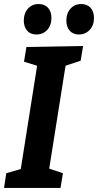

<svg xmlns="http://www.w3.org/2000/svg" viewBox="-21 -932 486 952"><path d="M379 -631 304 -606 223 -96 291 -73 279 0H-1L10 -73L82 -94L163 -606L98 -626L110 -699L391 -704ZM159 -761Q130 -761 113.5 -780Q97 -799 97 -830Q97 -866 117.5 -889Q138 -912 171 -912Q200 -912 217 -893.5Q234 -875 234 -843Q234 -806 213 -783.5Q192 -761 159 -761ZM370 -761Q341 -761 324.5 -780Q308 -799 308 -830Q308 -866 328.5 -889Q349 -912 382 -912Q411 -912 428 -893.5Q445 -875 445 -843Q445 -806 423.5 -783.5Q402 -761 370 -761Z"/></svg>

Font: Bitter
Style: Bold Italic
Weight: 700
Italic angle: -9°
Designer: Sol Matas, and Bitter project Authors
Foundry: Sol Matas
Version: Version 2.001